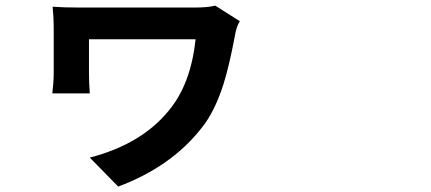

<svg xmlns="http://www.w3.org/2000/svg" viewBox="-20 -567 1540 686"><path d="M402.3 99.6 300.8 -3.9Q485.4 -51.8 583 -171.9Q662.1 -266.6 678.7 -426.8H297.9V-304.7Q297.9 -273.4 300.8 -233.4H167Q171.9 -275.4 171.9 -304.7V-473.6Q171.9 -502 168 -543Q206.1 -540 268.6 -540H671.9Q723.6 -540 749 -546.9L836.9 -491.2Q824.2 -471.7 818.4 -434.6Q798.8 -331.1 778.3 -265.6Q747.1 -168.9 703.1 -113.3Q593.8 28.3 402.3 99.6Z"/></svg>

Font: Bpmf GenYo Gothic B
Style: B
Weight: 700
Foundry: But Ko
Version: Version 1.320